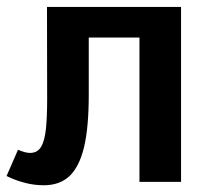

<svg xmlns="http://www.w3.org/2000/svg" viewBox="-30 -540 631 570"><path d="M100 10Q70 10 41 2Q12 -6 -10.5 -17.5L23.5 -95.5Q45 -86 59 -86Q81.5 -86 92.2 -104.5Q103 -123 106.5 -158.8Q110 -194.5 110 -245Q109.5 -317 109.5 -519.5H507.5V0H384V-428.5H233.5V-259.5Q233.5 -161.5 219.5 -103.2Q205.5 -45 176.5 -17.5Q147.5 10 100 10Z"/></svg>

Font: Acari Sans
Style: Bold
Weight: 700
Designer: Alfredo Marco Pradil and Stefan Peev (font) & Cristiano Sobral (main changes)
Foundry: Alfredo Marco Pradil and Stefan Peev (font) & Cristiano Sobral (main changes)
Version: Version 1.063; ttfautohint (v1.8.3)